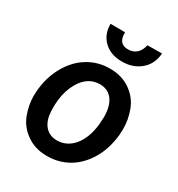

<svg xmlns="http://www.w3.org/2000/svg" viewBox="-177 -854 911 981"><g transform="rotate(30 278.5 -364.0)"><path d="M406.7 -736.8C398.9 -697.3 374.5 -668.9 331.1 -668.9C293.5 -668.9 274.9 -689.9 274.9 -731.9C274.9 -733.9 274.9 -735.4 274.9 -737.3L189 -737.8C189 -696.3 202.1 -663.1 228 -638.2C253.9 -613.3 288.1 -600.1 331.1 -599.6C333 -599.6 335.4 -599.6 337.4 -599.6C378.4 -599.6 414.1 -611.8 443.4 -636.2C473.1 -660.6 489.3 -694.3 492.7 -737.8ZM34.2 -255.9C33.2 -245.1 32.7 -234.9 32.7 -224.6C32.7 -188 39.6 -151.4 53.2 -115.2C66.9 -79.1 90.3 -49.3 123 -26.4C155.8 -2.9 194.3 9.3 239.3 9.8C241.7 9.8 244.1 9.8 247.1 9.8C292 9.8 333.5 -1.5 371.6 -23.4C409.7 -45.9 441.4 -78.6 466.8 -121.6C491.7 -164.6 506.8 -213.9 512.2 -270C513.2 -281.7 513.7 -293 513.7 -303.7C513.7 -340.3 507.3 -377 493.7 -412.6C480.5 -448.7 457 -478.5 424.3 -502C391.6 -525.4 352.5 -537.6 307.1 -538.1C304.7 -538.1 302.2 -538.1 299.8 -538.1C254.9 -538.1 213.9 -526.9 175.8 -504.4C137.7 -481.9 106.4 -449.7 81.5 -407.2C56.6 -364.7 41 -317.9 35.6 -266.1ZM149.4 -199.2C148.9 -205.1 148.9 -211.4 148.9 -218.3C148.9 -231.9 149.4 -248 151.4 -266.1C155.8 -305.7 167 -340.3 184.1 -370.6C211.9 -418.9 250 -443.4 297.4 -443.4C298.8 -443.4 299.8 -443.4 301.3 -443.4C364.3 -440.9 398.4 -391.1 398.4 -307.6L395.5 -259.8C388.7 -205.1 372.1 -162.1 345.7 -130.9C319.3 -100.1 286.6 -84.5 248.5 -84.5C247.6 -84.5 246.1 -84.5 245.1 -84.5C186.5 -86.4 152.8 -130.9 149.4 -199.2Z"/></g></svg>

Font: Roboto Medium
Style: Italic
Weight: 500
Italic angle: -12°
Designer: Google
Version: Version 2.137; 2017